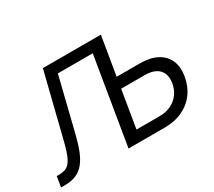

<svg xmlns="http://www.w3.org/2000/svg" viewBox="-135 -985 1383 1242"><g transform="rotate(-30 557.0 -364.0)"><path d="M3.9 0 16.6 -78.1H36.1Q70.8 -78.1 94 -91.8Q117.2 -105.5 134.8 -142.8Q152.3 -180.2 169.9 -252L288.1 -727.5H646L632.8 -649.4H355L255.9 -247.6Q240.2 -184.6 221.7 -138.2Q203.1 -91.8 177.7 -61Q152.3 -30.3 116.7 -15.1Q81.1 0 31.2 0ZM648.4 -440.4H846.2Q921.9 -440.4 972.4 -414.1Q1022.9 -387.7 1044.7 -339.1Q1066.4 -290.5 1055.7 -224.6Q1044.4 -155.8 1007.3 -105.2Q970.2 -54.7 911.9 -27.3Q853.5 0 777.8 0H507.8L628.4 -727.5H721.2L613.8 -80.6H787.1Q834 -80.6 871.1 -98.1Q908.2 -115.7 932.4 -147.9Q956.5 -180.2 963.9 -223.6Q971.2 -266.1 958.5 -296.4Q945.8 -326.7 915 -342.8Q884.3 -358.9 837.4 -358.9H635.3Z"/></g></svg>

Font: Inter Variable
Style: Italic
Weight: 400
Italic angle: -9.39999°
Designer: Rasmus Andersson
Foundry: rsms
Version: Version 4.001;git-9221beed3